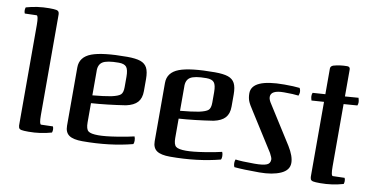

<svg xmlns="http://www.w3.org/2000/svg" viewBox="-72 -907 2168 1113"><g transform="rotate(10 1012.0 -350.0)"><path d="M281 -23Q281 -35 277 -42L208 -40Q197 -40 197 -95V-670Q198 -691 194.5 -699.5Q191 -708 179 -710.5Q167 -713 137 -713Q68 -713 2 -694Q-1 -685 -1 -677Q-1 -665 3 -658L72 -660Q83 -660 83 -605V-30Q82 -9 85.5 -0.5Q89 8 101 10.5Q113 13 143 13Q212 13 278 -6Q281 -15 281 -23Z M545 -37Q500 -37 485.5 -49Q471 -61 471 -99V-213Q562 -219 673 -236Q719 -246 740 -269.5Q761 -293 761 -335V-406Q761 -449 749 -472Q737 -495 709.5 -504.5Q682 -514 631 -514Q487 -514 423 -490Q357 -465 357 -403V-60Q357 -21 381.5 -4Q406 13 460 13Q620 13 754 -22Q758 -29 758 -42Q758 -57 753 -67Q722 -59 653.5 -48Q585 -37 545 -37ZM589 -472Q622 -472 634.5 -456.5Q647 -441 647 -399V-338Q647 -306 634 -294Q621 -282 580 -273Q538 -265 471 -259V-399Q469 -439 494 -455.5Q519 -472 589 -472Z M1061 -37Q1016 -37 1001.5 -49Q987 -61 987 -99V-213Q1078 -219 1189 -236Q1235 -246 1256 -269.5Q1277 -293 1277 -335V-406Q1277 -449 1265 -472Q1253 -495 1225.5 -504.5Q1198 -514 1147 -514Q1003 -514 939 -490Q873 -465 873 -403V-60Q873 -21 897.5 -4Q922 13 976 13Q1136 13 1270 -22Q1274 -29 1274 -42Q1274 -57 1269 -67Q1238 -59 1169.5 -48Q1101 -37 1061 -37ZM1105 -472Q1138 -472 1150.5 -456.5Q1163 -441 1163 -399V-338Q1163 -306 1150 -294Q1137 -282 1096 -273Q1054 -265 987 -259V-399Q985 -439 1010 -455.5Q1035 -472 1105 -472Z M1501 13Q1578 13 1626.5 -8.5Q1675 -30 1675 -73Q1675 -113 1641 -168L1501 -389Q1485 -412 1485 -429Q1485 -469 1562 -469Q1620 -469 1648 -465Q1653 -478 1653 -487Q1653 -498 1647 -510Q1614 -514 1556 -514Q1365 -514 1365 -429Q1365 -404 1372 -385Q1379 -366 1403 -330L1543 -109Q1557 -83 1557 -73Q1557 -49 1537 -41Q1516 -32 1465 -32Q1386 -32 1353 -37Q1349 -28 1349 -15Q1349 -2 1354 8Q1407 13 1501 13Z M1998 -23Q1998 -35 1994 -42L1925 -40Q1914 -40 1914 -95V-462L1994 -468Q1998 -475 1998 -488Q1998 -496 1993 -513L1914 -507V-665Q1914 -682 1897 -682Q1854 -682 1816 -671Q1800 -665 1800 -651V-500L1726 -495Q1722 -488 1722 -475Q1722 -467 1727 -450L1800 -455V-30Q1799 -9 1802.5 -0.5Q1806 8 1818 10.5Q1830 13 1860 13Q1929 13 1995 -6Q1998 -15 1998 -23Z"/></g></svg>

Font: Federant
Style: Regular
Weight: 400
Designer: Olexa M. Volochay, Alexei Vanyashin, Otto Ludwig Naegele
Foundry: Cyreal (www.cyreal.org)
Version: Version 1.011; ttfautohint (v1.4.1)